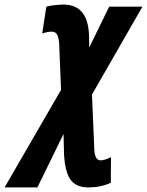

<svg xmlns="http://www.w3.org/2000/svg" viewBox="-143 -577 641 837"><path d="M123 -185 115 -386Q113 -413 106 -426Q99 -439 82 -439Q65 -439 41 -431L59 -548Q73 -552 95 -554.5Q117 -557 134 -557Q239 -557 245 -426L246 -370L333 -548H478L258 -165L268 70Q269 122 296 122Q313 122 341 108L340 220Q296 240 242 240Q189 240 164.5 206.5Q140 173 136 92L134 7L20 240H-123Z"/></svg>

Font: Noto Sans Display Ex Bold Cond
Style: Italic
Weight: 800
Width: 3
Italic angle: -12°
Designer: Monotype Design team
Foundry: Monotype Imaging Inc.
Version: Version 1.000